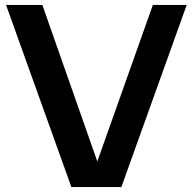

<svg xmlns="http://www.w3.org/2000/svg" viewBox="-20 -760 783 780"><path d="M270 0 4.5 -740H152L391 -59.5H359.5L601 -740H738.5L473 0Z"/></svg>

Font: Encode Sans SC SemiExpanded SemiBold
Style: Regular
Weight: 600
Width: 6
Designer: Multiple Designers
Foundry: Impallari Type
Version: Version 3.002